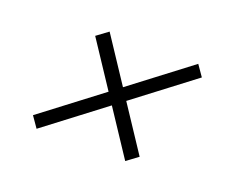

<svg xmlns="http://www.w3.org/2000/svg" viewBox="-64 -476 628 515"><g transform="rotate(20 250.0 -218.0)"><path d="M55.5 -93 425 -374 446.5 -343 77 -62ZM139.5 -350 172 -374 362.5 -86 330 -62Z"/></g></svg>

Font: Newsreader 18pt
Style: Italic
Weight: 400
Italic angle: -17°
Version: Version 1.003